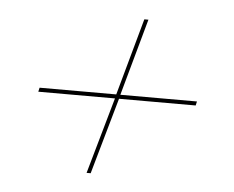

<svg xmlns="http://www.w3.org/2000/svg" viewBox="-38 -461 599 491"><g transform="rotate(5 261.0 -215.0)"><path d="M200.8 -12.9 256.5 -208.9H59.7L62.1 -219.4H258.9L313.7 -416.9H324.2L269.4 -219.4H466.1L463.7 -208.9H266.9L211.3 -12.9Z"/></g></svg>

Font: Playfair 144pt SemiCondensed
Style: Italic
Weight: 400
Width: 4
Italic angle: -15.6°
Designer: Claus Eggers Sørensen
Foundry: Claus Eggers Sørensen
Version: Version 2.203